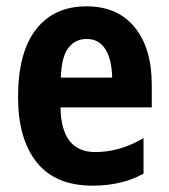

<svg xmlns="http://www.w3.org/2000/svg" viewBox="-20 -576 533 606"><path d="M253 -556Q351 -556 405 -490Q459 -424 459 -309V-237H171Q173 -96 281 -96Q358 -96 433 -140V-28Q365 10 272 10Q155 10 96 -63.5Q37 -137 37 -270Q37 -410 93.5 -483Q150 -556 253 -556ZM253 -453Q218 -453 196 -425Q174 -397 172 -331H334Q333 -387 313 -420Q293 -453 253 -453Z"/></svg>

Font: Noto Sans Malayalam Condensed
Style: Bold
Weight: 700
Width: 3
Designer: Jelle Bosma - Monotype Design Team
Foundry: Monotype Imaging Inc.
Version: Version 2.104; ttfautohint (v1.8.4.7-5d5b)